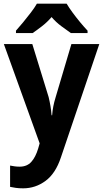

<svg xmlns="http://www.w3.org/2000/svg" viewBox="-20 -786 562 1046"><path d="M1 -546H156L245 -257Q251 -232 255 -208Q259 -184 261 -158H264Q266 -184 270.5 -207Q275 -230 283 -256L369 -546H521L312 71Q283 159 228 199.5Q173 240 106 240Q83 240 66 237.5Q49 235 35 232V116Q45 118 58.5 120Q72 122 87 122Q127 122 150.5 96Q174 70 188 23L196 -5ZM343 -766Q356 -744 375.5 -717.5Q395 -691 416.5 -665Q438 -639 457 -619V-606H366Q343 -622 314 -643.5Q285 -665 261 -693Q237 -665 208.5 -643Q180 -621 158 -606H67V-619Q84 -638 106 -664.5Q128 -691 148.5 -718Q169 -745 181 -766Z"/></svg>

Font: Noto Sans Sinhala SemiCondensed
Style: Bold
Weight: 700
Width: 4
Designer: Jelle Bosma - Monotype Design Team
Foundry: Monotype Imaging Inc.
Version: Version 2.006; ttfautohint (v1.8.4.7-5d5b)